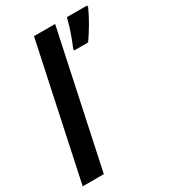

<svg xmlns="http://www.w3.org/2000/svg" viewBox="-193 -852 836 945"><g transform="rotate(-30 225.0 -380.0)"><path d="M291 -610V-600H370C401 -643 435 -701 457 -750V-760H342C330 -712 313 -661 291 -610ZM-7 0H113L275 -760H155Z"/></g></svg>

Font: Noto Sans ExtraCondensed
Style: Bold Italic
Weight: 700
Width: 2
Italic angle: -12°
Designer: Monotype Design Team
Foundry: Monotype Imaging Inc.
Version: Version 2.013